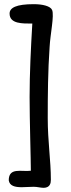

<svg xmlns="http://www.w3.org/2000/svg" viewBox="-20 -680 341 921"><path d="M190 221C220 220 224 199 224 182C224 89 209 0 209 -114C209 -223 210 -342 218 -455C221 -515 241 -605 230 -632C222 -651 184 -660 142 -660C58 -660 26 -643 26 -615C26 -565 88 -567 135 -567C128 -449 122 -326 122 -215C122 -102 128 87 128 139C84 145 22 121 22 185C26 212 52 218 84 218C102 218 122 216 142 216C159 216 175 221 190 221Z"/></svg>

Font: Itim
Style: Regular
Weight: 400
Designer: CadsonDemak Team
Foundry: Pablo Impallari
Version: Version 1.002;PS 001.002;hotconv 1.0.88;makeotf.lib2.5.64775